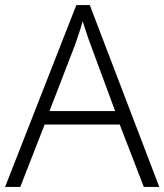

<svg xmlns="http://www.w3.org/2000/svg" viewBox="-20 -737 648 757"><path d="M547 0 452 -246H156L60 0H0L281 -717H334L608 0ZM339 -556Q335 -566 329 -583Q323 -600 317 -619Q311 -638 306 -653Q301 -636 295.5 -618Q290 -600 284 -584Q278 -568 274 -555L175 -299H434Z"/></svg>

Font: Noto Sans Devanagari Light
Style: Regular
Weight: 300
Version: Version 2.003